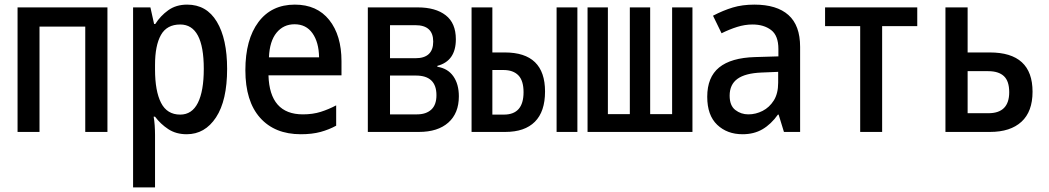

<svg xmlns="http://www.w3.org/2000/svg" viewBox="-20 -571 4540 831"><path d="M56 0V-539H445V0H349V-456H151V0Z M556 240V-539H631L647 -467H652Q674 -502 708 -526.5Q742 -551 790 -551Q874 -551 918.5 -477Q963 -403 963 -273Q963 -136 915 -63Q867 10 788 10Q742 10 708.5 -12Q675 -34 651 -66H645Q648 -50 649.5 -28.5Q651 -7 651 13V240ZM760 -75Q811 -75 836.5 -126Q862 -177 862 -273Q862 -465 760 -465Q702 -465 676.5 -419.5Q651 -374 651 -290V-270Q651 -177 677 -126Q703 -75 760 -75Z M1282 10Q1169 10 1105.5 -61.5Q1042 -133 1042 -267Q1042 -400 1098.5 -475.5Q1155 -551 1256 -551Q1352 -551 1405 -484.5Q1458 -418 1458 -306V-245H1142Q1147 -76 1291 -76Q1334 -76 1368.5 -87Q1403 -98 1435 -115V-27Q1404 -10 1367.5 0Q1331 10 1282 10ZM1144 -323H1361Q1360 -388 1332.5 -427Q1305 -466 1255 -466Q1207 -466 1177 -429.5Q1147 -393 1144 -323Z M1572 0V-539H1788Q1865 -539 1909 -505Q1953 -471 1953 -401Q1953 -307 1873 -286V-282Q1918 -275 1942 -241Q1966 -207 1966 -154Q1966 -81 1920.5 -40.5Q1875 0 1793 0ZM1668 -319H1778Q1855 -319 1855 -391Q1855 -462 1778 -462H1668ZM1668 -76H1785Q1824 -76 1846.5 -96.5Q1869 -117 1869 -159Q1869 -244 1780 -244H1668Z M2021 0V-539H2111V-344H2165Q2339 -344 2339 -175Q2339 -88 2295 -44Q2251 0 2167 0ZM2389 0V-539H2479V0ZM2111 -75H2161Q2246 -75 2246 -172Q2246 -222 2223.5 -245Q2201 -268 2159 -268H2111Z M2523 0V-539H2611V-77H2706V-539H2794V-77H2889V-539H2977V0Z M3194 10Q3127 10 3084 -31Q3041 -72 3041 -152Q3041 -237 3092.5 -279Q3144 -321 3248 -324L3349 -327V-359Q3349 -417 3317.5 -441Q3286 -465 3237 -465Q3204 -465 3170.5 -454.5Q3137 -444 3103 -427L3066 -503Q3110 -526 3151.5 -538.5Q3193 -551 3245 -551Q3342 -551 3392.5 -506Q3443 -461 3443 -368V0H3373L3350 -75H3347Q3317 -33 3280 -11.5Q3243 10 3194 10ZM3219 -76Q3251 -76 3280.5 -91Q3310 -106 3329 -136Q3348 -166 3348 -213V-260L3275 -257Q3205 -254 3171.5 -229.5Q3138 -205 3138 -157Q3138 -114 3162.5 -95Q3187 -76 3219 -76Z M3703 0V-458H3551V-539H3950V-458H3798V0Z M4072 0V-539H4168V-344H4264Q4449 -344 4449 -174Q4449 -88 4401 -44Q4353 0 4265 0ZM4168 -81H4258Q4348 -81 4348 -172Q4348 -220 4325 -241.5Q4302 -263 4257 -263H4168Z"/></svg>

Font: Noto Sans Mono ExtraCondensed Medium
Style: Regular
Weight: 500
Width: 2
Designer: Monotype Design Team
Foundry: Monotype Imaging Inc.
Version: Version 2.014